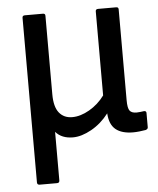

<svg xmlns="http://www.w3.org/2000/svg" viewBox="-50 -531 627 760"><g transform="rotate(-5 263.5 -151.5)"><path d="M77 185Q67 185 67 175V-479Q67 -488 77 -488H149Q158 -488 158 -479V-167Q158 -117 177 -93.5Q196 -70 229 -70Q262 -70 297.5 -90.5Q333 -111 358 -145V-479Q358 -488 368 -488H440Q449 -488 449 -479V-118Q449 -86 457 -76Q465 -66 484 -66Q491 -66 498.5 -67Q506 -68 514 -69Q523 -69 523 -61V-4Q523 3 514 6Q503 8 489 9.5Q475 11 464 11Q419 11 395 -8.5Q371 -28 368 -71V-73Q338 -34 298.5 -12Q259 10 225 10Q180 10 156 -18V175Q156 185 146 185Z"/></g></svg>

Font: Sofia Sans Semi Condensed Medium
Style: Regular
Weight: 500
Designer: Botio Nikoltchev, Ani Petrova
Foundry: lettersoup
Version: Version 4.100